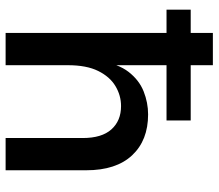

<svg xmlns="http://www.w3.org/2000/svg" viewBox="-66 -694 760 667"><g transform="rotate(90 313.5 -360.0)"><path d="M94 0V-720H206V-325H191Q201 -391 229.5 -427.5Q258 -464 297 -479.5Q336 -495 377 -495Q467 -495 519 -439.5Q571 -384 571 -280V0H459V-268Q459 -334 429 -367.5Q399 -401 348 -401Q311 -401 278.5 -381.5Q246 -362 226 -321.5Q206 -281 206 -216V0ZM13 -559V-643H398V-559Z"/></g></svg>

Font: Wix Madefor Display SemiBold
Style: Regular
Weight: 600
Designer: Dalton Maag Ltd
Foundry: Dalton Maag Ltd
Version: Version 3.100